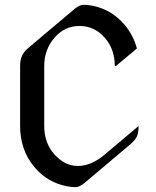

<svg xmlns="http://www.w3.org/2000/svg" viewBox="-20 -767 649 797"><path d="M293.5 9.8Q277.3 9.8 258.8 6.3Q177.2 -8.8 122.6 -73.7Q63.5 -144.5 63.5 -244.1V-493.2Q63.5 -519.5 72.3 -537.6Q79.6 -552.7 99.6 -569.8L289.1 -729.5Q310.1 -747.1 326.7 -747.1Q342.8 -747.1 361.3 -743.7Q442.9 -728.5 497.6 -663.6Q534.2 -619.6 548.3 -565.9L461.4 -493.2H456.5Q456.5 -563 414.6 -610.8Q371.6 -659.2 310.1 -659.2Q248 -659.2 206.5 -610.8Q163.6 -561.5 163.6 -493.2V-244.1Q163.6 -173.8 205.6 -126.5Q248.5 -78.1 303.7 -78.1Q358.9 -78.1 416 -126.5L555.2 -244.1Q555.2 -214.4 547.9 -199.7Q540 -184.1 520.5 -167.5L331.1 -7.8Q310.1 9.8 293.5 9.8Z"/></svg>

Font: Gothica
Style: Book
Weight: 400
Designer: Wojciech Kalinowski "wmk69" (wmk69@o2.pl)
Foundry: Wojciech Kalinowski "wmk69" (wmk69@o2.pl)
Version: Version 2.1.0; 2021-05-14